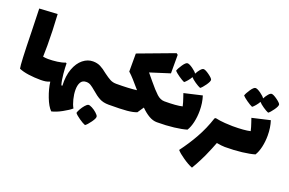

<svg xmlns="http://www.w3.org/2000/svg" viewBox="-120 -1124 2879 1910"><g transform="rotate(20 1319.5 -169.0)"><path d="M322 -76Q322 -19 315 8Q308 35 290 35Q225 35 163.5 26.5Q102 18 61 0Q50 -42 43 -386L36 -628L227 -639Q238 -461 238 -312Q238 -267 236 -191Q265 -186 290 -186Q309 -186 315.5 -159Q322 -132 322 -76Z M1043 -76Q1043 -19 1036 8Q1029 35 1011 35Q954 35 914 13.5Q874 -8 830 -47Q796 -76 774.5 -89Q753 -102 727 -102Q686 -102 668.5 -71.5Q651 -41 651 8Q651 54 664 106Q677 158 696 190Q667 216 606 249.5Q545 283 498 293Q460 256 428.5 173.5Q397 91 388 18Q364 28 342 31.5Q320 35 290 35Q272 35 265 8Q258 -19 258 -76Q258 -132 264.5 -159Q271 -186 290 -186Q336 -186 385.5 -192.5Q435 -199 469 -213L478 -208Q478 -166 484 -99Q490 -32 504 15H515Q510 -89 538 -164Q566 -239 615 -278Q664 -317 720 -317Q765 -317 799.5 -299.5Q834 -282 875 -248Q918 -216 946.5 -201Q975 -186 1011 -186Q1030 -186 1036.5 -159Q1043 -132 1043 -76ZM940 185Q945 203 913 247.5Q881 292 860 306Q835 297 794.5 269Q754 241 739 221Q742 205 757 178.5Q772 152 791 130Q810 108 824 105Q837 103 864 117Q891 131 914 152Q937 173 940 185Z M1554 -76Q1554 -19 1546.5 8Q1539 35 1522 35Q1480 35 1437.5 10.5Q1395 -14 1351 -58L1306 8Q1268 23 1204.5 29Q1141 35 1011 35Q993 35 986 8Q979 -19 979 -76Q979 -132 985.5 -159Q992 -186 1011 -186Q1147 -186 1228 -197Q1179 -254 1151 -285.5Q1123 -317 1092 -345V-536L1472 -678L1488 -666V-470L1280 -404L1337 -335Q1401 -257 1440 -221.5Q1479 -186 1522 -186Q1541 -186 1547.5 -159Q1554 -132 1554 -76Z M1884 -217Q1884 -154 1871 -96Q1858 -38 1834 0Q1784 15 1702 25Q1620 35 1522 35Q1504 35 1497 8Q1490 -19 1490 -76Q1490 -132 1496.5 -159Q1503 -186 1522 -186Q1649 -186 1710 -201Q1701 -241 1687 -280.5Q1673 -320 1671 -328L1861 -372Q1884 -301 1884 -217ZM1810 -433Q1787 -442 1752.5 -465.5Q1718 -489 1702 -508Q1690 -486 1671 -463.5Q1652 -441 1640 -433Q1616 -443 1579 -469Q1542 -495 1527 -512Q1534 -537 1562.5 -579Q1591 -621 1610 -621Q1629 -621 1667 -594Q1705 -567 1714 -549Q1730 -579 1748 -600Q1766 -621 1780 -621Q1799 -621 1840 -591.5Q1881 -562 1885 -546Q1887 -528 1858.5 -487.5Q1830 -447 1810 -433Z M2274 -76Q2274 -19 2267 8Q2260 35 2242 35Q2210 35 2154 25Q2131 87 2090 179Q2062 238 2036.5 285Q2011 332 2005 340Q1961 324 1900 281Q1850 247 1825 218Q1897 121 1950 27Q2010 -79 2048 -197L2059 -204Q2109 -193 2162 -189.5Q2215 -186 2242 -186Q2261 -186 2267.5 -159Q2274 -132 2274 -76Z M2604 -217Q2604 -154 2591 -96Q2578 -38 2554 0Q2504 15 2422 25Q2340 35 2242 35Q2224 35 2217 8Q2210 -19 2210 -76Q2210 -132 2216.5 -159Q2223 -186 2242 -186Q2369 -186 2430 -201Q2421 -241 2407 -280.5Q2393 -320 2391 -328L2581 -372Q2604 -301 2604 -217ZM2530 -433Q2507 -442 2472.5 -465.5Q2438 -489 2422 -508Q2410 -486 2391 -463.5Q2372 -441 2360 -433Q2336 -443 2299 -469Q2262 -495 2247 -512Q2254 -537 2282.5 -579Q2311 -621 2330 -621Q2349 -621 2387 -594Q2425 -567 2434 -549Q2450 -579 2468 -600Q2486 -621 2500 -621Q2519 -621 2560 -591.5Q2601 -562 2605 -546Q2607 -528 2578.5 -487.5Q2550 -447 2530 -433Z"/></g></svg>

Font: Lalezar
Style: Bold
Weight: 700
Designer: Borna Izadpanah
Foundry: Borna Izadpanah
Version: Version 1.003;January 24, 2021;FontCreator 13.0.0.2683 64-bi